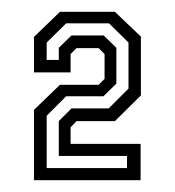

<svg xmlns="http://www.w3.org/2000/svg" viewBox="-20 -720 296 325"><path d="M37.5 -415V-534L81.5 -576.5H147L157 -586.5V-628.5L147 -638.5H109.5L99.5 -628.5V-597.5H37.5V-657.5L81.5 -700H174.5L218.5 -658V-558.5L174.5 -515H109.5L99.5 -504.5V-476.5H218V-415ZM59 -435.5H195V-456H79.5V-515L101 -536.5H164L197.5 -570V-648L164.5 -680.5H92L59 -648V-618.5H79.5V-639L101 -660H155.5L177 -639V-578.5L155 -557H92L59 -524Z"/></svg>

Font: Tourney Medium
Style: Regular
Weight: 500
Designer: Tyler Finck
Foundry: Etcetera Type Co
Version: Version 1.015